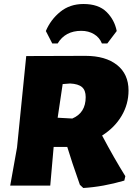

<svg xmlns="http://www.w3.org/2000/svg" viewBox="-20 -927 670 959"><path d="M241 -710 209 -772Q233 -829 281 -868Q329 -907 397 -907Q472 -907 512 -867.5Q552 -828 563 -772L516 -710H489Q477 -740 449.5 -756.5Q422 -773 386 -773Q306 -773 268 -710ZM407 -648Q507 -648 564.5 -602.5Q622 -557 622 -475Q622 -407 587.5 -348.5Q553 -290 490 -250Q551 -135 606 -47L601 -25Q495 6 396 12L379 -4Q337 -123 316 -193H248L231 0H31L65 -190L111 -647ZM330 -510 293 -507 268 -339 341 -335Q408 -363 408 -442Q408 -476 389.5 -492Q371 -508 330 -510Z"/></svg>

Font: Alegreya Sans Black
Style: Italic
Weight: 900
Italic angle: -7°
Designer: Juan Pablo del Peral
Foundry: Huerta Tipografica
Version: Version 2.007